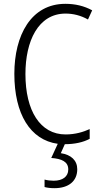

<svg xmlns="http://www.w3.org/2000/svg" viewBox="-20 -744 528 1004"><path d="M384 141C384 95 352 65 298 57L319 10C371 10 415 0 449 -18V-69C416 -54 374 -41 323 -41C190 -41 113 -165 113 -357C113 -528 179 -673 323 -673C363 -673 403 -663 440 -642L462 -690C420 -713 373 -724 322 -724C142 -724 55 -559 55 -358C55 -148 138 -12 282 8L248 82C302 86 337 101 337 142C337 180 307 201 261 201C244 201 227 199 213 195V234C227 238 245 240 265 240C339 240 384 203 384 141Z"/></svg>

Font: Noto Sans Thai Looped Condensed Light
Style: Regular
Weight: 300
Width: 3
Designer: Sasikarn Vongin, Ben Mitchell
Foundry: The Fontpad Ltd
Version: Version 1.001